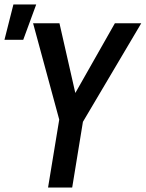

<svg xmlns="http://www.w3.org/2000/svg" viewBox="-25 -839 652 859"><path d="M190 0 240 -304 123 -735H241L312 -423L489 -735H607L346 -294L298 0ZM-5 -661 35 -819H137L79 -661Z"/></svg>

Font: Iosevka SmBd Ex Obl
Style: Regular
Weight: 600
Width: 7
Italic angle: -9°
Monospace: yes
Designer: Belleve Invis
Foundry: Belleve Invis
Version: Version 32.5.0; ttfautohint (v1.8.4)